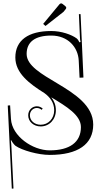

<svg xmlns="http://www.w3.org/2000/svg" viewBox="-20 -911 608 1139"><path d="M352 -887C349 -889 346 -891 343 -891C339 -891 336 -889 333 -886L236 -769L250 -757L357 -841L369 -856C371 -859 373 -861 373 -864C373 -868 372 -871 368 -874ZM72 -46C111 -19 206 8 275 8C442 8 533 -55 533 -172C533 -284.4 424 -354.1 320.5 -416C227 -472 138 -521.7 138 -591C138 -663 189 -700 284 -700C383 -700 443.1 -631.1 447 -552L452 -450L475 -451L458 -827H448L454 -694C454 -680 456 -669 458 -662L451 -660C450 -663 442 -678 435 -683C404 -706 344 -727 284 -727C148 -727 71 -672 71 -570C71 -477.1 154.2 -414.3 243.6 -358.6C275.3 -335.7 301.5 -302.4 301.5 -256.9C301.5 -207.1 266.6 -171 221.2 -171C184.8 -171 157.3 -195.1 157.3 -226.9C157.3 -253.3 177.1 -270.5 198.6 -270.5C210.4 -270.5 220.3 -265.4 226.5 -259.4L233.5 -266.6C225.5 -274.2 213.4 -280.5 198.6 -280.5C171.7 -280.5 147.3 -258.7 147.3 -226.9C147.3 -188.5 180.5 -161 221.2 -161C272.6 -161 311.5 -202.2 311.5 -256.9C311.5 -287.6 300.6 -313.1 284.3 -333.7C374.9 -279 460 -228.1 460 -157C460 -67 393 -19 275 -19C173 -19 51.3 -103 45 -205L40 -286L26 -285L50 208L60 207.5L48 -35C47.8 -45 45.8 -69.5 44 -78L47 -79C49.5 -71 65 -51 72 -46Z"/></svg>

Font: FoglihtenNo04
Style: Regular
Weight: 500
Designer: gluk (gluksza@wp.pl)
Foundry: gluk (gluksza@wp.pl)
Version: Version 0.70